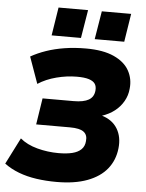

<svg xmlns="http://www.w3.org/2000/svg" viewBox="-62 -971 783 1030"><g transform="rotate(5 329.5 -455.5)"><path d="M282 11Q224 11 172.5 3.5Q121 -4 77.5 -20.5Q34 -37 -1 -63L71 -205Q108 -174 164 -159Q220 -144 279 -144Q322 -144 352.5 -151.5Q383 -159 400.5 -176Q418 -193 420 -221Q424 -254 402.5 -270.5Q381 -287 328 -287H146L168 -429H335Q389 -429 416.5 -445Q444 -461 447 -496Q449 -518 439.5 -532Q430 -546 406.5 -553.5Q383 -561 342 -561Q288 -561 232 -546.5Q176 -532 133 -504L82 -647Q119 -668 164 -683.5Q209 -699 262.5 -707.5Q316 -716 377 -716Q470 -716 528 -689.5Q586 -663 610.5 -618.5Q635 -574 629 -521Q626 -485 608 -453.5Q590 -422 561 -399.5Q532 -377 493 -364L492 -365Q550 -348 577 -303.5Q604 -259 597 -197Q590 -133 552.5 -86.5Q515 -40 447 -14.5Q379 11 282 11ZM419 -770 444 -922H602L578 -770ZM187 -770 211 -922H370L345 -770Z"/></g></svg>

Font: Nunito Sans 8pt Black
Style: Italic
Weight: 900
Italic angle: -9°
Version: Version 3.101;gftools[0.9.27]